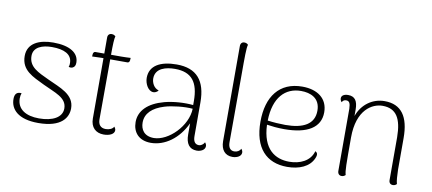

<svg xmlns="http://www.w3.org/2000/svg" viewBox="-67 -976 2783 1236"><g transform="rotate(10 1324.0 -358.5)"><path d="M226 12C380 12 419 -59 419 -117C419 -209 324 -237 243 -275C173 -308 109 -333 109 -406C109 -465 168 -485 230 -485C310 -485 359 -460 361 -407C362 -398 361 -388 357 -378C367 -375 375 -375 382 -378C396 -384 401 -396 401 -413C401 -476 342 -515 233 -515C143 -515 66 -483 66 -398C66 -304 142 -275 220 -237C296 -200 376 -181 376 -109C376 -50 314 -18 226 -18C141 -18 83 -52 82 -123C82 -138 84 -147 88 -158C56 -162 43 -144 43 -113C43 -46 94 12 226 12Z M680 -502H612C612 -570 614 -608 619 -624C614 -628 607 -634 594 -634C578 -634 568 -624 568 -607V-502H509C502 -502 496 -495 495 -486L494 -470C507 -471 541 -472 554 -472H568V-78C568 -20 602 12 654 12C691 12 723 -2 723 -27C723 -33 721 -41 713 -50C706 -34 683 -25 661 -25C627 -25 611 -46 611 -80L612 -428V-472H725C732 -472 738 -478 739 -488L740 -504C730 -503 690 -502 680 -502Z M1306 -52C1298 -36 1282 -27 1270 -27C1246 -27 1232 -43 1232 -80V-300C1232 -441 1171 -514 1040 -514C933 -514 864 -476 864 -396C864 -357 888 -312 922 -312C930 -312 945 -316 954 -329C921 -338 906 -373 906 -399C906 -468 977 -484 1034 -484C1144 -484 1189 -423 1189 -301V-275C1130 -281 1059 -276 1002 -261C898 -233 843 -177 843 -103C843 -37 883 12 962 12C1052 12 1141 -50 1190 -156V-83C1190 -24 1213 10 1262 10C1289 10 1316 -4 1316 -28C1316 -35 1314 -43 1306 -52ZM976 -22C911 -22 888 -64 888 -108C888 -168 932 -209 1007 -232C1055 -247 1138 -256 1190 -251C1187 -138 1072 -23 976 -22Z M1495 10C1525 10 1553 -4 1553 -28C1553 -35 1551 -43 1543 -52C1536 -36 1519 -27 1501 -27C1475 -27 1461 -46 1461 -80L1462 -522C1462 -638 1462 -697 1469 -718C1465 -723 1457 -729 1444 -729C1429 -729 1419 -719 1419 -701V-80C1419 -22 1448 10 1495 10Z M2015 -119C1997 -52 1930 -23 1861 -23C1769 -23 1685 -73 1679 -233C1713 -228 1748 -224 1793 -224C1943 -224 2028 -275 2028 -375C2028 -465 1961 -514 1861 -514C1712 -514 1634 -410 1634 -245C1634 -74 1717 12 1853 12C1932 12 1998 -16 2023 -74C2036 -103 2027 -113 2015 -119ZM1858 -485C1919 -485 1983 -461 1983 -378C1983 -290 1913 -252 1795 -252C1760 -252 1715 -255 1679 -260C1682 -412 1755 -485 1858 -485Z M2560 -94V-301C2560 -440 2509 -514 2399 -514C2322 -514 2253 -467 2224 -386V-428C2224 -484 2205 -512 2161 -512C2134 -512 2117 -501 2117 -483C2117 -475 2120 -467 2127 -459C2134 -474 2146 -476 2154 -476C2174 -476 2182 -463 2183 -426V-20C2183 -2 2193 9 2209 9C2221 9 2229 3 2234 -2C2226 -29 2226 -64 2226 -246C2226 -428 2324 -482 2391 -482C2482 -482 2517 -420 2518 -299V-19C2518 -1 2528 9 2544 9C2556 9 2563 4 2569 -2C2563 -21 2561 -55 2560 -94Z"/></g></svg>

Font: Arima Koshi ExtraLight
Style: Regular
Weight: 275
Designer: Joana Correia and Natanael Gama
Foundry: NDISCOVER
Version: Version 1.019;PS 001.019;hotconv 1.0.88;makeotf.lib2.5.64775